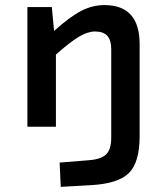

<svg xmlns="http://www.w3.org/2000/svg" viewBox="-20 -499 654 756"><path d="M184.1 -471.2 192.9 -377Q254.9 -433.1 299.6 -456.1Q344.2 -479 391.1 -479Q529.8 -479 529.8 -325.2V37.1Q529.8 140.6 487.5 182.4Q445.3 224.1 338.9 230L219.2 236.8L214.8 141.1L331.1 131.8Q378.9 127.9 398.4 108.4Q418 88.9 418 43V-305.2Q418 -340.8 402.6 -357.9Q387.2 -375 354 -375Q325.7 -375 291 -354.5Q256.3 -334 200.2 -284.2V0H87.9V-471.2Z"/></svg>

Font: IntelOne Mono Medium
Style: Regular
Weight: 500
Designer: Fred Shallcrass
Foundry: Frere-Jones Type LLC
Version: Version 1.200;hotconv 1.1.0;makeotfexe 2.6.0;FJTRelease1.2